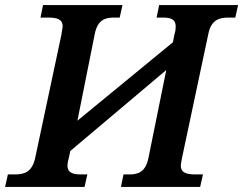

<svg xmlns="http://www.w3.org/2000/svg" viewBox="-35 -734 955 754"><path d="M-15 0H297L308 -49H283C254 -49 230 -54 230 -84C230 -90 231 -99 236 -117L241 -141L618 -459L548 -114C537 -59 508 -49 474 -49H450L440 0H751L762 -49H734C700 -49 675 -54 675 -84C675 -90 678 -102 680 -115L783 -600C794 -657 827 -665 863 -665H889L900 -714H590L580 -665H604C633 -665 655 -660 655 -630C655 -624 654 -608 650 -599L644 -568L269 -260L337 -600C348 -656 378 -665 412 -665H435L446 -714H134L124 -665H152C187 -665 211 -660 211 -630C211 -624 208 -615 206 -597L103 -113C91 -57 58 -49 24 -49H-4Z"/></svg>

Font: Noto Serif Semi
Style: Italic
Weight: 600
Italic angle: -12°
Designer: Monotype Design Team
Foundry: Monotype Imaging Inc.
Version: Version 1.901